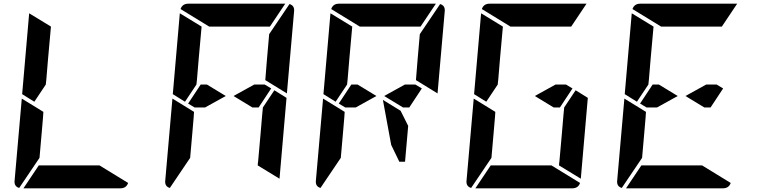

<svg xmlns="http://www.w3.org/2000/svg" viewBox="-20 -1020 4120 1040"><path d="M166 -469 100 -510 138 -948 256 -876 240 -698 231 -590 228 -562ZM194 -165 84 -2Q56 -10 59 -41L98 -486L155 -451L160 -448L215 -414L213 -384L206 -302ZM519 -124 674 -29Q664 0 632 0H426H302H107L190 -124H229H313H437Z M1449 -541 1381 -438H1347L1245 -500L1357 -562H1414ZM1466 -531 1532 -490 1494 -52 1376 -124 1377 -138 1378 -144 1392 -302 1400 -396 1404 -438ZM982 -469 916 -510 954 -948 1072 -876 1056 -698 1047 -590 1044 -562ZM1010 -165 900 -2Q872 -10 875 -41L914 -486L971 -451L976 -448L1031 -414L1029 -384L1022 -302ZM1113 -876 958 -971Q968 -1000 1000 -1000H1206H1330H1525L1442 -876H1403H1319H1195ZM1548 -998Q1576 -990 1573 -959L1534 -514L1417 -586L1426 -698L1438 -835ZM1091 -438H1034L999 -459L1067 -562H1101L1203 -500Z M2265 -541 2197 -438H2163L2061 -500L2173 -562H2230ZM1798 -469 1732 -510 1770 -948 1888 -876 1872 -698 1863 -590 1860 -562ZM1826 -165 1716 -2Q1688 -10 1691 -41L1730 -486L1787 -451L1792 -448L1847 -414L1845 -384L1838 -302ZM1929 -876 1774 -971Q1784 -1000 1816 -1000H2022H2146H2341L2258 -876H2219H2135H2011ZM2364 -998Q2392 -990 2389 -959L2350 -514L2233 -586L2242 -698L2254 -835ZM1907 -438H1850L1815 -459L1883 -562H1917L2019 -500ZM2191 -338 2174 -144H2143L2099 -235L2054 -479L2150 -420Z M3081 -541 3013 -438H2979L2877 -500L2989 -562H3046ZM3098 -531 3164 -490 3126 -52 3008 -124 3009 -138 3010 -144 3024 -302 3032 -396 3036 -438ZM2614 -469 2548 -510 2586 -948 2704 -876 2688 -698 2679 -590 2676 -562ZM2642 -165 2532 -2Q2504 -10 2507 -41L2546 -486L2603 -451L2608 -448L2663 -414L2661 -384L2654 -302ZM2745 -876 2590 -971Q2600 -1000 2632 -1000H2838H2962H3157L3074 -876H3035H2951H2827ZM2967 -124 3122 -29Q3112 0 3080 0H2874H2750H2555L2638 -124H2677H2761H2885Z M3897 -541 3829 -438H3795L3693 -500L3805 -562H3862ZM3430 -469 3364 -510 3402 -948 3520 -876 3504 -698 3495 -590 3492 -562ZM3458 -165 3348 -2Q3320 -10 3323 -41L3362 -486L3419 -451L3424 -448L3479 -414L3477 -384L3470 -302ZM3561 -876 3406 -971Q3416 -1000 3448 -1000H3654H3778H3973L3890 -876H3851H3767H3643ZM3783 -124 3938 -29Q3928 0 3896 0H3690H3566H3371L3454 -124H3493H3577H3701ZM3539 -438H3482L3447 -459L3515 -562H3549L3651 -500Z"/></svg>

Font: DSEG14 Modern
Style: Bold Italic
Weight: 700
Italic angle: -5°
Designer: Keshikan(Twitter:@keshinomi_88pro)
Version: Version 0.46